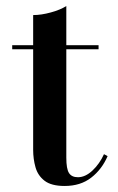

<svg xmlns="http://www.w3.org/2000/svg" viewBox="-20 -610 390 637"><path d="M337 -92Q318 -48 282.5 -20.5Q247 7 194.5 7Q150.5 7 128 -10.2Q105.5 -27.5 97.8 -55Q90 -82.5 90 -113V-446.5H20.5V-460H90V-560Q117 -560 148.8 -568.8Q180.5 -577.5 200 -590V-460H307V-446.5H200V-87Q200 -49.5 209 -35.8Q218 -22 238.5 -22Q263 -22 286.8 -44.2Q310.5 -66.5 325 -98.5Z"/></svg>

Font: Bodoni* 16 Medium
Style: Regular
Weight: 500
Version: Version 2.2